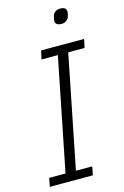

<svg xmlns="http://www.w3.org/2000/svg" viewBox="-132 -941 644 1000"><g transform="rotate(-15 189.5 -441.5)"><path d="M7 0 16 -46H104L225 -652H137L147 -698H379L369 -652H281L160 -46H248L239 0ZM286 -804Q253 -804 253 -829Q253 -837 258 -855Q261 -866 271.5 -874.5Q282 -883 299 -883Q332 -883 332 -858Q332 -850 327 -832Q324 -821 313.5 -812.5Q303 -804 286 -804Z"/></g></svg>

Font: IBM Plex Sans Cond Light
Style: Italic
Weight: 300
Width: 3
Italic angle: -11°
Designer: Mike Abbink, Paul van der Laan, Pieter van Rosmalen
Foundry: Bold Monday
Version: Version 1.3